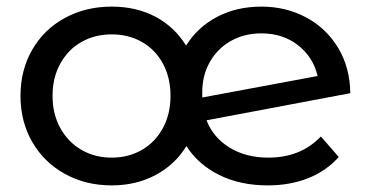

<svg xmlns="http://www.w3.org/2000/svg" viewBox="-20 -555 1122 581"><path d="M951 -142 1005 -80Q968 -38 913 -16Q858 6 790 6Q707 6 643.5 -25.5Q580 -57 544 -113Q510 -57 451 -25.5Q392 6 318 6Q239 6 176 -29Q113 -64 77.5 -125.5Q42 -187 42 -265Q42 -343 77.5 -404.5Q113 -466 176 -500.5Q239 -535 318 -535Q393 -535 451 -504Q509 -473 543 -417Q578 -473 637 -504Q696 -535 771 -535Q845 -535 906 -502.5Q967 -470 1003 -410.5Q1039 -351 1040 -273L605 -191Q625 -139 674.5 -108.5Q724 -78 792 -78Q890 -78 951 -142ZM592 -276V-260L941 -325Q928 -382 882 -418Q836 -454 771 -454Q719 -454 678.5 -431Q638 -408 615 -367.5Q592 -327 592 -276ZM496 -265Q496 -320 473 -362.5Q450 -405 409.5 -428Q369 -451 318 -451Q267 -451 226.5 -428Q186 -405 162.5 -362.5Q139 -320 139 -265Q139 -210 162.5 -167.5Q186 -125 226.5 -101.5Q267 -78 318 -78Q369 -78 409.5 -101.5Q450 -125 473 -167.5Q496 -210 496 -265Z"/></svg>

Font: Montserrat Alternates Medium
Style: Regular
Weight: 500
Designer: Julieta Ulanovsky
Foundry: Julieta Ulanovsky
Version: Version 7.200